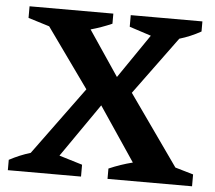

<svg xmlns="http://www.w3.org/2000/svg" viewBox="-49 -705 848 758"><g transform="rotate(5 375.5 -326.0)"><path d="M9 0V-41Q50 -63 93 -76L290 -345L122 -580L38 -606V-652H370V-612Q329 -594 286 -582L406 -404L525 -578L439 -606V-652H723V-612Q682 -589 638 -576L470 -347L667 -68L739 -47V0H404V-41Q450 -61 498 -73L354 -287L207 -75L299 -47V0Z"/></g></svg>

Font: Piazzolla SC SemiBold
Style: Regular
Weight: 600
Designer: Juan Pablo del Peral
Foundry: Huerta Tipografica
Version: Version 1.330